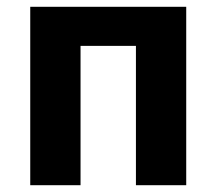

<svg xmlns="http://www.w3.org/2000/svg" viewBox="-20 -545 637 565"><path d="M69 0H217V-410H380V0H528V-525H69Z"/></svg>

Font: LVC Sans
Style: Bold
Weight: 700
Designer: Mike Abbink, Paul van der Laan, Pieter van Rosmalen
Foundry: Bold Monday
Version: Version 3.0